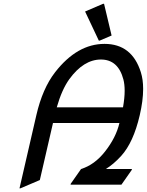

<svg xmlns="http://www.w3.org/2000/svg" viewBox="-20 -980 780 1019"><path d="M83.5 19.5 172.9 -368.7Q205.6 -510.7 272.5 -596.7Q389.6 -747.1 534.7 -747.1Q680.2 -747.1 727.5 -596.7Q739.7 -558.1 739.7 -507.8Q739.7 -446.3 721.7 -368.7Q688 -223.6 623 -152.3Q582.5 -107.9 541.5 -83H680.2L679.2 -78.1L624.5 0H354.5L355.5 -4.9L410.2 -83Q481.9 -105.5 536.6 -174.8Q595.7 -249.5 613.8 -327.1H261.2L191.4 -24.4L88.4 19.5ZM281.2 -410.2H632.8Q641.6 -460 641.6 -498.5Q641.6 -532.7 634.8 -558.6Q606.9 -664.1 515.6 -664.1Q423.8 -664.1 347.7 -559.6Q308.1 -504.4 281.2 -410.2ZM527.3 -960H532.2L572.3 -791.5L509.3 -764.6H504.4L431.6 -918.9Z"/></svg>

Font: Nova Script
Style: Regular
Weight: 400
Italic angle: -13°
Version: Version 2.001